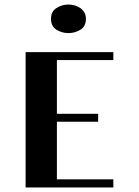

<svg xmlns="http://www.w3.org/2000/svg" viewBox="-20 -827 611 847"><path d="M93 -597H480V-562H231V-325H413V-290H231V-36H480V0H93ZM282 -807Q296 -807 310 -803Q324 -799 335 -791Q346 -783 352.5 -771.5Q359 -760 359 -744Q359 -711 335 -696Q311 -681 282 -681Q253 -681 229 -696Q205 -711 205 -744Q205 -776 229 -791.5Q253 -807 282 -807Z"/></svg>

Font: Gamine
Style: Bold
Weight: 700
Designer: Tapiwanashe Sebastian Garikayi
Version: Version 1.000